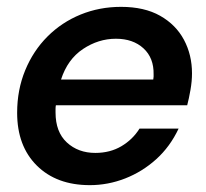

<svg xmlns="http://www.w3.org/2000/svg" viewBox="-20 -528 600 560"><path d="M242 12Q145 12 87.5 -45Q30 -102 30 -199Q30 -266 53.5 -323Q77 -380 118.5 -421.5Q160 -463 215 -485.5Q270 -508 333 -508Q401 -508 447 -482Q493 -456 516.5 -412Q540 -368 540 -314Q540 -291 535.5 -265.5Q531 -240 526 -221H143Q142 -216 142 -210.5Q142 -205 142 -200Q142 -143 175 -112.5Q208 -82 258 -82Q301 -82 334 -101.5Q367 -121 387 -153H501Q476 -100 435.5 -63.5Q395 -27 345 -7.5Q295 12 242 12ZM158 -296H427Q428 -301 428 -304.5Q428 -308 428 -311Q429 -359 398.5 -387Q368 -415 318 -415Q267 -415 222 -385Q177 -355 158 -296Z"/></svg>

Font: Rethink Sans SemiBold
Style: Italic
Weight: 600
Italic angle: -10°
Designer: The Rethink Sans project authors (Hans Thiessen). DM Sans designed by Colophon Foundry.
Foundry: Rethink Communications LLC
Version: Version 1.001